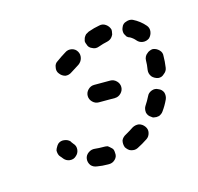

<svg xmlns="http://www.w3.org/2000/svg" viewBox="-58 -344 438 425"><g transform="rotate(-15 161.0 -131.5)"><path d="M122 -21Q114 -22 107 -17Q100 -12 99 -4Q98 4 103 11Q108 17 117 18Q128 20 141 20Q143 20 144 20Q152 20 158 14Q164 8 163 0Q163 -4 162 -8Q160 -12 157 -14Q154 -17 151 -19Q147 -20 143 -20Q142 -20 141 -20Q131 -20 122 -21ZM186 -23Q184 -15 187 -7Q189 -4 192 -1Q195 2 199 3Q203 4 206 4Q210 4 214 2Q226 -4 238 -12Q244 -16 246 -24Q248 -32 243 -39Q238 -46 230 -48Q222 -49 215 -45Q206 -39 197 -34Q189 -30 186 -23ZM75 -50Q70 -56 61 -57Q53 -58 47 -53Q44 -50 42 -46Q40 -43 39 -39Q39 -35 40 -31Q41 -27 44 -24Q44 -24 45 -23Q47 -20 49 -18Q54 -12 62 -11Q71 -10 77 -16Q83 -21 84 -29Q85 -38 79 -44Q78 -45 76 -48Q75 -49 75 -50ZM252 -69Q254 -61 261 -57Q264 -54 268 -54Q272 -53 276 -54Q279 -54 283 -57Q286 -59 288 -62Q296 -73 302 -86Q305 -93 303 -101Q300 -109 292 -112Q285 -116 277 -113Q269 -110 266 -103Q261 -93 255 -84Q251 -78 252 -69ZM143 -124Q137 -130 137 -138Q137 -146 143 -152Q149 -158 157 -158H194Q202 -158 208 -152Q214 -146 214 -138Q214 -130 208 -124Q202 -118 194 -118H157Q149 -118 143 -124ZM284 -144Q289 -138 298 -136Q306 -135 312 -141Q319 -146 320 -154Q322 -168 322 -180Q323 -188 317 -194Q311 -200 303 -201Q299 -201 295 -199Q292 -198 289 -195Q286 -193 284 -189Q282 -185 282 -181Q282 -171 280 -159Q279 -151 284 -144ZM144 -223Q146 -231 142 -238Q138 -245 130 -247Q121 -249 114 -244Q104 -238 93 -230Q86 -226 85 -218Q83 -209 88 -203Q93 -196 101 -194Q109 -193 116 -198Q126 -204 135 -210Q142 -215 144 -223ZM286 -222Q294 -221 301 -226Q307 -232 308 -240Q309 -248 304 -254Q293 -267 277 -275Q270 -278 262 -275Q254 -273 251 -265Q249 -261 249 -257Q249 -253 250 -250Q252 -246 254 -243Q257 -240 261 -239Q268 -235 273 -229Q278 -223 286 -222ZM217 -246Q220 -248 222 -251Q225 -255 225 -258Q226 -262 226 -266Q224 -274 217 -279Q210 -284 202 -282Q190 -280 176 -275Q172 -273 169 -271Q166 -268 164 -264Q163 -261 162 -257Q162 -253 164 -249Q166 -241 174 -238Q181 -234 189 -237Q200 -241 210 -243Q214 -244 217 -246Z"/></g></svg>

Font: FRB American Cursive Dashed
Style: Bold Italic
Weight: 700
Italic angle: -25°
Version: Version 2.0;Modular Font Editor K font №1